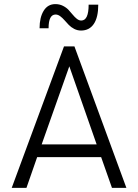

<svg xmlns="http://www.w3.org/2000/svg" viewBox="-20 -916 673 936"><path d="M375 -767.1Q357.4 -767.1 341.8 -775.1Q326.2 -783.2 315.2 -794.7Q304.2 -806.2 294.2 -817.6Q284.2 -829.1 273.2 -837.2Q262.2 -845.2 251 -845.2Q216.8 -845.2 216.8 -778.3H172.9Q172.9 -831.1 192.9 -863.5Q212.9 -896 250 -896Q270 -896 286.6 -887.7Q303.2 -879.4 314.2 -867.7Q325.2 -856 334.7 -844.2Q344.2 -832.5 354.7 -824.2Q365.2 -815.9 376 -815.9Q412.1 -815.9 412.1 -893.1H459Q459 -831.5 437.3 -799.3Q415.5 -767.1 375 -767.1ZM37.1 0 292 -689.9H342.8L596.2 0H525.9L473.1 -149.9H161.1L108.9 0ZM183.1 -211.9H451.2L317.9 -592.8Z"/></svg>

Font: HK Grotesk Light
Style: Regular
Weight: 300
Designer: Alfredo Marco Pradil and Stefan Peev
Foundry: Hanken Design Co.
Version: Version 1.045;PS 001.045;hotconv 1.0.88;makeotf.lib2.5.64775